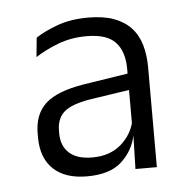

<svg xmlns="http://www.w3.org/2000/svg" viewBox="-35 -682 403 402"><g transform="rotate(-5 166.0 -480.5)"><path d="M280 -321.5H235L237 -397L236 -401V-504V-532Q236 -568.5 217.8 -588Q199.5 -607.5 157.5 -607.5Q124.5 -607.5 97 -597Q69.5 -586.5 49 -573L53 -613.5Q71 -625.5 99 -635.8Q127 -646 164 -646Q195.5 -646 217.5 -638Q239.5 -630 253.5 -615Q267.5 -600 273.8 -578.5Q280 -557 280 -531ZM133 -315Q87 -315 62.2 -338.5Q37.5 -362 37.5 -405.5V-413Q37.5 -454 62 -476.2Q86.5 -498.5 143 -507.5L242.5 -523L245.5 -489L153 -475Q114 -468.5 98.2 -454.8Q82.5 -441 82.5 -415.5V-409.5Q82.5 -383.5 98.8 -368.5Q115 -353.5 147.5 -353.5Q184.5 -353.5 208 -374Q231.5 -394.5 237.5 -424L245.5 -392.5H237Q230.5 -360.5 206 -337.8Q181.5 -315 133 -315Z"/></g></svg>

Font: Anek Kannada Medium Light
Style: Regular
Weight: 300
Version: Version 1.003